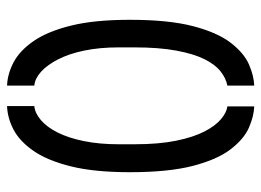

<svg xmlns="http://www.w3.org/2000/svg" viewBox="-118 -621 739 543"><g transform="rotate(-90 251.5 -349.5)"><path d="M281 0V-76Q302 -80 321.5 -95.5Q341 -111 356 -141.5Q371 -172 380 -221Q389 -270 389 -339V-383Q389 -437 380 -480.5Q371 -524 355 -555Q339 -586 320 -603Q301 -620 281 -622V-699Q313 -698 346 -681Q379 -664 406.5 -624.5Q434 -585 450.5 -518.5Q467 -452 467 -352Q467 -242 449 -173Q431 -104 402 -66.5Q373 -29 341 -15Q309 -1 281 0ZM222 0Q194 -1 162 -15Q130 -29 101 -66.5Q72 -104 54 -173Q36 -242 36 -352Q36 -452 52.5 -518.5Q69 -585 96.5 -624.5Q124 -664 157 -681Q190 -698 223 -699V-622Q203 -620 183.5 -603.5Q164 -587 148.5 -556.5Q133 -526 124 -482Q115 -438 115 -383V-339Q115 -270 125 -221Q135 -172 151 -141Q167 -110 186 -94Q205 -78 222 -76Z"/></g></svg>

Font: Stick No Bills
Style: Regular
Weight: 400
Version: Version 2.000